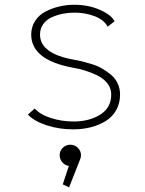

<svg xmlns="http://www.w3.org/2000/svg" viewBox="-20 -532 610 806"><path d="M287.5 11Q227.5 11 175.2 -6.2Q123 -23.5 97 -51L126 -76.5Q147.5 -51.5 193 -36.8Q238.5 -22 289 -22Q355 -22 401 -51Q447 -80 447 -135Q447 -161.5 430.5 -182.5Q414 -203.5 386.2 -216.5Q358.5 -229.5 335 -236.5Q311.5 -243.5 285 -248Q111 -280.5 111 -387Q111 -419 127.5 -444.2Q144 -469.5 171 -483.5Q198 -497.5 228.8 -504.8Q259.5 -512 292 -512Q351.5 -512 399.8 -490.5Q448 -469 461 -442.5L432 -420Q416 -449.5 376.8 -464.2Q337.5 -479 292 -479Q267 -479 243.2 -474.2Q219.5 -469.5 197.2 -459.5Q175 -449.5 161.5 -430.8Q148 -412 148 -387Q148 -306 292 -281Q310 -278 327 -273.8Q344 -269.5 367.8 -262Q391.5 -254.5 410.5 -243.2Q429.5 -232 447 -217.2Q464.5 -202.5 474.2 -181.2Q484 -160 484 -135Q484 -98.5 468 -70Q452 -41.5 424.2 -24.2Q396.5 -7 361.8 2Q327 11 287.5 11ZM320 119Q320 130 315.5 139L270 254.5L243.5 242L269 164.5Q252.5 162 241.5 149.2Q230.5 136.5 230.5 119Q230.5 101.5 243.5 88.5Q256.5 75.5 275 75.5Q293.5 75.5 306.8 88.5Q320 101.5 320 119Z"/></svg>

Font: League Mono Narrow Thin
Style: Regular
Weight: 100
Width: 3
Designer: Tyler Finck
Foundry: The League of Moveable Type / Tyler Finck
Version: Version 2.210